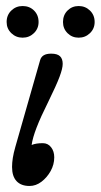

<svg xmlns="http://www.w3.org/2000/svg" viewBox="-20 -603 334 637"><path d="M78 14Q50 14 35 -2Q20 -18 20 -49Q20 -63 22.5 -79Q25 -95 31 -116L113 -403Q116 -414 125 -419.5Q134 -425 150 -425Q170 -425 179 -416.5Q188 -408 188 -391Q188 -376 177.5 -348Q167 -320 140 -265Q115 -215 101.5 -180Q88 -145 85 -122Q99 -128 122 -128Q139 -128 149.5 -114.5Q160 -101 160 -81Q160 -57 148 -35.5Q136 -14 117.5 0Q99 14 78 14ZM55 -478Q33 -478 17.5 -493Q2 -508 2 -530Q2 -553 17.5 -568Q33 -583 55 -583Q78 -583 93 -568Q108 -553 108 -530Q108 -508 92.5 -493Q77 -478 55 -478ZM241 -478Q219 -478 204 -493Q189 -508 189 -530Q189 -553 204 -568Q219 -583 241 -583Q263 -583 278.5 -568Q294 -553 294 -530Q294 -508 278.5 -493Q263 -478 241 -478Z"/></svg>

Font: Junicode VF
Style: Italic
Weight: 400
Italic angle: -11°
Designer: Peter S. Baker
Version: Version 2.209